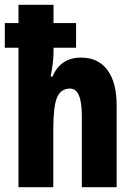

<svg xmlns="http://www.w3.org/2000/svg" viewBox="-24 -780 558 800"><path d="M199 -760V-684H293V-581H199V-559Q199 -523 187 -461H195Q228 -540 314 -540Q385 -540 423.5 -488.5Q462 -437 462 -341V0H317V-297Q317 -411 268 -411Q229 -411 213.5 -373.5Q198 -336 198 -239V0H53V-581H-4V-684H53V-760Z"/></svg>

Font: Noto Sans Lao Looped ExtraCondensed ExtraBold
Style: Regular
Weight: 800
Width: 2
Designer: Mark Frömberg, Ben Mitchell
Foundry: The Fontpad Ltd
Version: Version 1.002; ttfautohint (v1.8.4.7-5d5b)